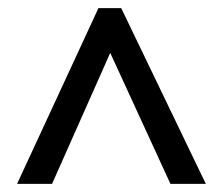

<svg xmlns="http://www.w3.org/2000/svg" viewBox="-20 -739 548 472"><path d="M222 -719H278L486 -287H399L251 -609L108 -287H22Z"/></svg>

Font: Noto Sans Gurmukhi SemiCondensed Medium
Style: Regular
Weight: 500
Width: 4
Designer: Jelle Bosma - Monotype Design Team
Foundry: Monotype Imaging Inc.
Version: Version 2.004; ttfautohint (v1.8.4.7-5d5b)